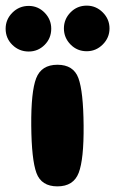

<svg xmlns="http://www.w3.org/2000/svg" viewBox="-62 -662 409 682"><path d="M235 -216Q234 -337 216.5 -384.5Q199 -432 142 -432Q85 -432 66.5 -384Q48 -336 49 -216Q50 -95 67.5 -47.5Q85 0 142 0Q199 0 217.5 -48Q236 -96 235 -216ZM246 -480Q279 -480 303 -504Q327 -528 327 -561Q327 -594 303 -618Q279 -642 246 -642Q212 -642 188.5 -618Q165 -594 165 -561Q165 -528 188.5 -504Q212 -480 246 -480ZM40 -479Q73 -479 96.5 -502.5Q120 -526 120 -560Q120 -593 96.5 -617Q73 -641 40 -641Q6 -641 -18 -617Q-42 -593 -42 -560Q-42 -526 -18 -502.5Q6 -479 40 -479Z"/></svg>

Font: Cherry Bomb
Style: Regular
Weight: 400
Designer: satsuyako
Foundry: satsuyako
Version: Version 4.0